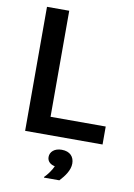

<svg xmlns="http://www.w3.org/2000/svg" viewBox="-95 -710 690 991"><g transform="rotate(10 250.0 -214.5)"><path d="M475 0V-94.2H185.8V-650H69.2V0ZM287.5 220.8C313.3 193.3 338.3 159.2 338.3 124.2C338.3 89.2 316.7 63.3 272.5 63.3C234.2 63.3 211.7 85 211.7 111.7C211.7 137.5 232.5 150 251.7 153.3C244.2 172.5 223.3 201.7 206.7 217.5V220.8Z"/></g></svg>

Font: Familjen Grotesk Medium
Style: Regular
Weight: 500
Designer: Anders Wikstroem, Jonas Baeckman, Matilda Gysing, Kristian Moeller
Foundry: Familjen STHLM AB
Version: Version 2.000